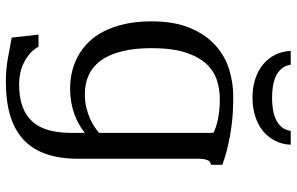

<svg xmlns="http://www.w3.org/2000/svg" viewBox="-190 -566 964 623"><g transform="rotate(90 291.5 -254.0)"><path d="M302.2 -485.8Q269 -485.8 239 -476.1Q209 -466.3 186 -441.2Q163.1 -416 149.4 -373Q135.7 -330.1 135.7 -264.2Q135.7 -207 146.5 -166Q157.2 -125 176.5 -98.9Q195.8 -72.8 223.4 -60.3Q251 -47.9 284.7 -47.9Q308.6 -47.9 328.9 -52.7Q349.1 -57.6 364.7 -64.7Q380.4 -71.8 391.8 -79.6Q403.3 -87.4 410.6 -93.3V-464.8Q401.9 -469.7 389.6 -473.6Q377.4 -477.5 363.3 -480.2Q349.1 -482.9 333.5 -484.4Q317.9 -485.8 302.2 -485.8ZM291.5 -529.3Q315.4 -529.3 341.1 -528.1Q366.7 -526.9 394.5 -522.9Q422.4 -519 452.4 -512.2Q482.4 -505.4 514.2 -494.1V-457.5Q510.3 -456.5 506.8 -454.8Q503.4 -453.1 500.7 -448.7Q498 -444.3 496.3 -436.5Q494.6 -428.7 494.6 -415.5V-25.4Q494.6 93.3 433.1 150.9Q371.6 208.5 245.1 208.5Q203.6 208.5 168.7 201.9Q133.8 195.3 101.6 189.5L91.8 102.5H130.9Q140.6 119.6 154.5 131.3Q168.5 143.1 184.6 150.9Q200.7 158.7 218.3 162.1Q235.8 165.5 252.9 165.5Q295.4 165.5 325.2 154.5Q355 143.6 374 122.3Q393.1 101.1 401.9 69.3Q410.6 37.6 410.6 -3.4V-47.9Q384.8 -26.4 348.1 -13.2Q311.5 0 265.6 0Q239.3 0 212.9 -6.1Q186.5 -12.2 162.4 -25.1Q138.2 -38.1 117.4 -58.8Q96.7 -79.6 81.5 -108.9Q66.4 -138.2 57.6 -176.8Q48.8 -215.3 48.8 -264.2Q48.8 -337.9 70.1 -388.7Q91.3 -439.5 125.7 -470.7Q160.2 -502 203.6 -515.6Q247.1 -529.3 291.5 -529.3ZM296.9 -655.3Q314 -655.3 331.8 -657.7Q349.6 -660.2 364.7 -666.7Q379.9 -673.3 390.6 -685.1Q401.4 -696.8 404.3 -715.8H449.2Q447.8 -687.5 436 -664.6Q424.3 -641.6 404.3 -625.5Q384.3 -609.4 356.7 -600.6Q329.1 -591.8 295.9 -591.8Q263.2 -591.8 236.1 -600.6Q209 -609.4 189.2 -625.5Q169.4 -641.6 157.7 -664.6Q146 -687.5 144.5 -715.8H189.5Q192.4 -696.8 203.1 -685.1Q213.9 -673.3 229 -666.7Q244.1 -660.2 262 -657.7Q279.8 -655.3 296.9 -655.3Z"/></g></svg>

Font: Arian AMU Serif
Style: Regular
Weight: 400
Designer: Ruben Hakobyan (Tarumian)
Foundry: Ruben Hakobyan (Tarumian)
Version: Version 1.002